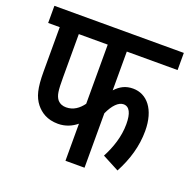

<svg xmlns="http://www.w3.org/2000/svg" viewBox="-114 -732 832 842"><g transform="rotate(20 302.0 -311.0)"><path d="M367 -542H604V-622H0V-542H54V-335C54 -257 64 -220 88 -189C109 -163 140 -141 191 -141C226 -141 255 -154 278 -173V0H367V-254C386 -296 410 -320 433 -320C461 -320 474 -292 474 -242C474 -184 455 -128 429 -79L507 -38C542 -104 562 -171 562 -242C562 -343 514 -399 449 -399C415 -399 390 -386 367 -361ZM143 -542H278V-266C259 -240 234 -221 200 -221C184 -221 170 -226 159 -239C146 -257 143 -277 143 -340Z"/></g></svg>

Font: Noto Sans Devanagari UI ExtraCondensed Medium
Style: Regular
Weight: 500
Width: 2
Designer: Jelle Bosma - Monotype Design Team
Foundry: Monotype Imaging Inc.
Version: Version 2.003